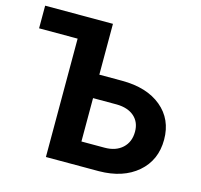

<svg xmlns="http://www.w3.org/2000/svg" viewBox="-103 -823 978 935"><g transform="rotate(15 385.5 -355.5)"><path d="M12.2 -710.9H354V-454.6H468.3Q593.8 -454.6 667.2 -393.8Q740.7 -333 740.7 -230Q740.7 -126.5 667.7 -63.7Q594.7 -1 473.6 0H206.5V-596.7H12.2ZM354 -336.4V-117.7H470.7Q526.9 -117.7 560.3 -148.4Q593.8 -179.2 593.8 -231Q593.8 -279.3 561.8 -307.4Q529.8 -335.4 474.1 -336.4Z"/></g></svg>

Font: Roboto-o
Style: o-Bold
Weight: 700
Designer: Google
Version: Version 2.134; 2016; ttfautohint (v1.6)